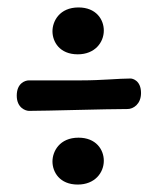

<svg xmlns="http://www.w3.org/2000/svg" viewBox="-20 -665 422 516"><path d="M121 -231C121 -203 140 -169 189 -169C235 -169 259 -201 259 -233C259 -263 238 -295 191 -295C140 -295 121 -258 121 -231ZM121 -581C121 -553 140 -519 189 -519C235 -519 259 -551 259 -583C259 -613 238 -645 191 -645C140 -645 121 -608 121 -581ZM331 -454C299 -454 254 -449 199 -449H58C47 -449 25 -441 25 -408C25 -375 49 -367 58 -367C105 -367 264 -372 323 -372C338 -372 359 -385 359 -415C359 -449 336 -454 331 -454Z"/></svg>

Font: Life Savers
Style: ExtraBold
Weight: 800
Designer: Pablo Impallari, Rodrigo Fuenzalida, Brenda Gallo
Foundry: Pablo Impallari, Rodrigo Fuenzalida, Brenda Gallo
Version: Version 3.000